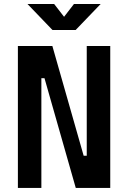

<svg xmlns="http://www.w3.org/2000/svg" viewBox="-20 -918 626 938"><path d="M350.1 0 197.3 -536.1H182.1V0H67.4V-693.4H235.8L388.7 -157.2H403.8V-693.4H518.6V0ZM236.3 -771.5 114.3 -898.4H244.6L293 -835.9L341.3 -898.4H471.7L349.6 -771.5Z"/></svg>

Font: Cascadia Code SemiBold
Style: Regular
Weight: 600
Monospace: yes
Designer: Aaron Bell
Foundry: Saja Typeworks
Version: Version 2404.023; ttfautohint (v1.8.4)